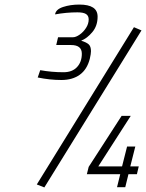

<svg xmlns="http://www.w3.org/2000/svg" viewBox="-20 -819 639 840"><path d="M145 -480 156 -512Q206 -503 258 -503Q296 -503 317 -525.5Q338 -548 338 -584Q338 -622 291 -622H226L234 -656H299Q312 -656 328.5 -667.5Q345 -679 356.5 -697Q368 -715 368 -734Q368 -750 356.5 -757.5Q345 -765 319 -765Q270 -765 221 -756Q224 -778 256 -788.5Q288 -799 327 -799Q367 -799 387 -786Q407 -773 407 -746Q407 -706 384 -678.5Q361 -651 335 -641Q358 -634 368 -625Q378 -616 378 -595Q378 -584 373 -562Q361 -515 329 -492Q297 -469 249 -469Q198 -469 145 -480ZM141 -12 566 -700 599 -686 174 1ZM506 -57H360L368 -89L512 -312H552L410 -91H514L536 -178H572L550 -91H587L579 -57H542L528 0H492Z"/></svg>

Font: Cairo ExtraLight
Style: Italic
Weight: 275
Italic angle: -13°
Designer: Mohamed Gaber, Accademia di Belle Arti di Urbino and others
Foundry: Kief Type Foundry, Accademia di Belle Arti di Urbino and others
Version: Version 3.011